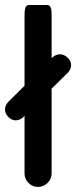

<svg xmlns="http://www.w3.org/2000/svg" viewBox="-26 -734 305 769"><path d="M72.3 -39.1V-270L66.4 -263.7Q52.2 -252 36.6 -252Q21 -252 7.6 -265.4Q-5.9 -278.8 -5.9 -295.9Q-5.9 -311 6.3 -325.2L72.3 -390.6V-672.9Q72.3 -688 74 -697Q75.7 -706.1 79.6 -710Q83.5 -713.9 88.9 -713.9H164.1Q169.4 -713.9 173.3 -710Q177.2 -706.1 179 -697Q180.7 -688 180.7 -672.9V-500.5L184.6 -504.9Q198.7 -516.6 213.9 -516.6Q231.4 -516.6 245.6 -502.4Q258.8 -489.3 258.8 -473.6Q258.8 -456.5 245.6 -442.9L180.7 -378.9V-39.1Q180.7 -16.6 164.1 -1Q147.9 14.6 126 14.6Q104 14.6 88.1 -1.2Q72.3 -17.1 72.3 -39.1Z"/></svg>

Font: YuPearl-SemiBold
Style: SemiBold
Weight: 600
Designer: Max Yao
Foundry: Max-Everyday
Version: Version 1.011; ttfautohint (v1.8.3)